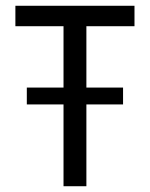

<svg xmlns="http://www.w3.org/2000/svg" viewBox="-20 -645 519 665"><path d="M200 0V-283.3H72.9V-341.7H200V-554.2H33.3V-625H445.8V-554.2H279.2V-341.7H406.2V-283.3H279.2V0Z"/></svg>

Font: co2trust
Style: Regular
Weight: 400
Designer: Kristian Moeller
Foundry: Dicotype
Version: Version 1.000